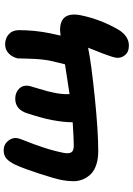

<svg xmlns="http://www.w3.org/2000/svg" viewBox="142 -684 722 1046"><g transform="rotate(-90 503.0 -161.0)"><path d="M777.8 180.2Q741.7 180.2 724.4 157.5Q707 134.8 711.9 107.9Q713.9 98.1 717.5 86.4Q721.2 74.7 727.1 58.3Q732.9 42 737.8 29.5Q742.7 17.1 752 -6.1Q761.2 -29.3 766.1 -42Q679.7 -24.4 495.4 -5.6Q311 13.2 203.1 13.2Q160.6 13.2 128.9 2.7Q97.2 -7.8 78.6 -26.1Q60.1 -44.4 49.3 -69.3Q38.6 -94.2 38.8 -123.3Q39.1 -152.3 44.9 -184.1Q52.7 -223.6 79.8 -307.4Q106.9 -391.1 127.9 -437Q143.6 -470.2 161.1 -486.1Q178.7 -502 207 -502Q238.8 -502 258.8 -477.8Q278.8 -453.6 272.9 -424.8Q271 -414.6 256.6 -379.2Q242.2 -343.8 223.4 -288.1Q204.6 -232.4 192.9 -173.8Q188 -146.5 196.3 -133.3Q204.6 -120.1 231.9 -120.1Q270 -120.1 359.9 -126Q359.9 -175.8 372.1 -240.2Q382.3 -292 408.2 -372.1Q428.7 -439 488.8 -439Q521.5 -439 543.2 -417.5Q564.9 -396 557.1 -358.9Q557.1 -357.9 542 -308.3Q526.9 -258.8 521 -228Q511.2 -182.1 513.2 -143.1Q543 -147 675.8 -168Q687.5 -214.4 695.8 -252Q704.6 -298.8 706.1 -360.8Q707.5 -422.9 708 -425.8Q714.4 -454.6 734.9 -474.4Q755.4 -494.1 784.2 -494.1Q816.9 -494.1 839.1 -474.4Q861.3 -454.6 861.8 -419.9Q861.8 -332 844.2 -247.1Q841.8 -234.9 832 -191.9Q853.5 -194.8 861.8 -194.8Q964.8 -194.8 942.9 -82Q920.9 24.9 866.2 120.1Q830.6 180.2 777.8 180.2Z"/></g></svg>

Font: Shantell Sans Irregular Bouncy
Style: Bold Italic
Weight: 700
Italic angle: -11.31°
Designer: Stephen Nixon, Anya Danilova, Shantell Martin
Foundry: Arrow Type
Version: Version 1.006;[9816181b4]